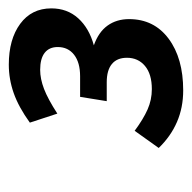

<svg xmlns="http://www.w3.org/2000/svg" viewBox="-20 -828 446 447"><g transform="rotate(-90 203.5 -605.0)"><path d="M216 -402Q176 -402 142.5 -416.5Q109 -431 82 -459L122 -515Q149 -495 171.5 -485Q194 -475 219 -475Q254 -475 273 -491Q292 -507 292 -533Q292 -556 277.5 -568Q263 -580 235 -580H191L201 -642H249Q281 -642 299 -656Q317 -670 317 -694Q317 -714 303.5 -724.5Q290 -735 264 -735Q243 -735 219.5 -726Q196 -717 162 -695L141 -759Q177 -785 209.5 -796.5Q242 -808 276 -808Q335 -808 371 -781.5Q407 -755 407 -709Q407 -672 384 -646.5Q361 -621 321 -610Q352 -599 367 -578Q382 -557 382 -528Q382 -470 336.5 -436Q291 -402 216 -402Z"/></g></svg>

Font: Gantari SemiBold
Style: Italic
Weight: 600
Italic angle: -10°
Designer: Anugrah Pasau
Foundry: Lafontype
Version: Version 1.000